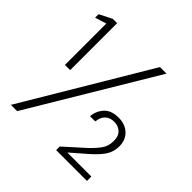

<svg xmlns="http://www.w3.org/2000/svg" viewBox="-181 -860 1017 1017"><g transform="rotate(45 327.0 -352.0)"><path d="M95 -352V-662L31 -642V-668L102 -704H134V-352ZM42 0 459 -700H508L89 0ZM381 0V-27L491 -126Q520 -153 541.5 -181.5Q563 -210 563 -251Q563 -288 542.5 -306Q522 -324 493 -324Q462 -324 443 -306.5Q424 -289 420 -254H381Q384 -295 411.5 -325.5Q439 -356 494 -356Q526 -356 550.5 -343.5Q575 -331 589.5 -307.5Q604 -284 604 -252Q604 -210 582.5 -177.5Q561 -145 517 -107L432 -33H612V0Z"/></g></svg>

Font: DM Sans 36pt ExtraLight
Style: Regular
Weight: 250
Designer: Colophon Foundry, Jonny Pinhorn
Foundry: Colophon Foundry
Version: Version 4.004;gftools[0.9.30]